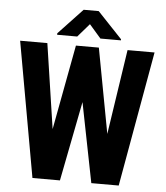

<svg xmlns="http://www.w3.org/2000/svg" viewBox="-60 -954 868 1006"><g transform="rotate(5 374.5 -450.5)"><path d="M519 -264.2 586.4 -710.9H728.5L602.1 0H458L375 -418.9L293 0H148.4L21.5 -710.9H164.6L231.4 -264.6L314.9 -710.9H435.5ZM547.4 -758.8H439.5L378.4 -829.1L317.4 -758.8H211.9V-766.6L338.9 -901.4H418L547.4 -764.6Z"/></g></svg>

Font: RobotoCondensed-Bold
Style: Bold
Weight: 700
Designer: Google
Version: Version 2.001240; 2014